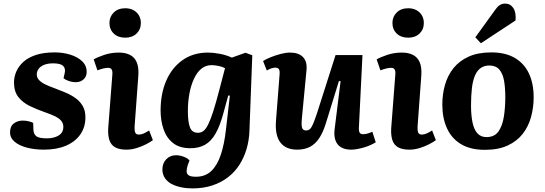

<svg xmlns="http://www.w3.org/2000/svg" viewBox="-20 -820 3035 1070"><path d="M241 -49Q281 -49 307 -65Q333 -81 333 -113Q333 -133 321 -147Q309 -161 286.5 -172Q264 -183 229 -195Q186 -210 146.5 -229Q107 -248 82.5 -279Q58 -310 58 -361Q58 -391 70.5 -420.5Q83 -450 109.5 -474.5Q136 -499 179.5 -513.5Q223 -528 285 -528Q331 -528 371.5 -515.5Q412 -503 437.5 -479Q463 -455 463 -419Q463 -393 445.5 -377.5Q428 -362 403 -362Q382 -362 362.5 -369Q343 -376 334 -384L340 -410Q347 -437 332.5 -452Q318 -467 276 -467Q246 -467 225.5 -458.5Q205 -450 195 -436Q185 -422 185 -405Q185 -388 197 -374.5Q209 -361 231.5 -350Q254 -339 285 -328Q317 -316 347.5 -303Q378 -290 402.5 -272Q427 -254 441.5 -228.5Q456 -203 456 -166Q456 -111 427.5 -70.5Q399 -30 347.5 -8Q296 14 225 14Q174 14 131 3Q88 -8 62 -29.5Q36 -51 36 -83Q36 -116 57 -132Q78 -148 107 -148Q124 -148 140 -144Q156 -140 165 -135L166 -102Q166 -75 181 -62Q196 -49 241 -49Z M606 -403Q608 -423 602.5 -432.5Q597 -442 583 -442Q570 -442 556 -438.5Q542 -435 523 -428L502 -489Q522 -501 560.5 -514Q599 -527 643 -527Q679 -527 704.5 -514Q730 -501 742 -473Q754 -445 751 -400L730 -114Q729 -93 733.5 -81.5Q738 -70 754 -70Q767 -70 781.5 -76.5Q796 -83 811 -93L832 -39Q819 -29 795 -16.5Q771 -4 742 5Q713 14 685 14Q644 14 621 0.5Q598 -13 589.5 -39.5Q581 -66 583 -104ZM590 -692Q590 -727 614 -750.5Q638 -774 678 -774Q704 -774 723.5 -763.5Q743 -753 754 -734.5Q765 -716 765 -692Q765 -656 741 -633Q717 -610 678 -610Q638 -610 614 -633Q590 -656 590 -692Z M1261 -287 1252 -288 1223 -182Q1205 -117 1181 -75Q1157 -33 1123 -13.5Q1089 6 1041 6Q980 6 943.5 -23.5Q907 -53 891 -101Q875 -149 875 -204Q875 -298 906.5 -370.5Q938 -443 997.5 -485Q1057 -527 1139 -527Q1169 -527 1205.5 -520Q1242 -513 1272 -499L1348 -526L1386 -512L1370 -88Q1368 -37 1354 10.5Q1340 58 1314.5 98Q1289 138 1251 167.5Q1213 197 1163 213.5Q1113 230 1052 230Q1019 230 988.5 223.5Q958 217 935 204.5Q912 192 898.5 171.5Q885 151 885 124Q885 90 906.5 67.5Q928 45 962 45Q974 45 988 48.5Q1002 52 1015.5 58.5Q1029 65 1036 74L1026 101Q1020 120 1020 134.5Q1020 149 1031.5 157Q1043 165 1072 165Q1124 165 1157.5 133Q1191 101 1210.5 42.5Q1230 -16 1239 -96ZM1083 -80Q1100 -80 1113.5 -90Q1127 -100 1140 -126Q1153 -152 1168 -198.5Q1183 -245 1202 -318L1234 -440Q1220 -448 1198 -452.5Q1176 -457 1159 -457Q1126 -457 1101.5 -436.5Q1077 -416 1060.5 -380Q1044 -344 1035.5 -298Q1027 -252 1027 -201Q1027 -141 1038.5 -110.5Q1050 -80 1083 -80Z M1446 -480Q1463 -491 1489.5 -501.5Q1516 -512 1544.5 -519.5Q1573 -527 1596 -527Q1645 -527 1669 -501.5Q1693 -476 1688 -428L1662 -157Q1659 -122 1663.5 -107.5Q1668 -93 1686 -93Q1699 -93 1707.5 -101Q1716 -109 1725 -130Q1734 -151 1746 -187L1850 -513H2000L1980 -107Q1979 -89 1984.5 -80.5Q1990 -72 2003 -72Q2015 -72 2029 -76Q2043 -80 2055 -86L2074 -27Q2061 -19 2044.5 -11.5Q2028 -4 2009 1.5Q1990 7 1971.5 10.5Q1953 14 1938 14Q1885 14 1861.5 -16Q1838 -46 1845 -101L1878 -367L1869 -369L1797 -136Q1781 -83 1759 -50Q1737 -17 1707 -1.5Q1677 14 1636 14Q1573 14 1542.5 -26Q1512 -66 1518 -146L1538 -404Q1540 -427 1534 -435Q1528 -443 1514 -443Q1504 -443 1492 -439Q1480 -435 1467 -427Z M2183 -403Q2185 -423 2179.5 -432.5Q2174 -442 2160 -442Q2147 -442 2133 -438.5Q2119 -435 2100 -428L2079 -489Q2099 -501 2137.5 -514Q2176 -527 2220 -527Q2256 -527 2281.5 -514Q2307 -501 2319 -473Q2331 -445 2328 -400L2307 -114Q2306 -93 2310.5 -81.5Q2315 -70 2331 -70Q2344 -70 2358.5 -76.5Q2373 -83 2388 -93L2409 -39Q2396 -29 2372 -16.5Q2348 -4 2319 5Q2290 14 2262 14Q2221 14 2198 0.5Q2175 -13 2166.5 -39.5Q2158 -66 2160 -104ZM2167 -692Q2167 -727 2191 -750.5Q2215 -774 2255 -774Q2281 -774 2300.5 -763.5Q2320 -753 2331 -734.5Q2342 -716 2342 -692Q2342 -656 2318 -633Q2294 -610 2255 -610Q2215 -610 2191 -633Q2167 -656 2167 -692Z M2682 15Q2602 15 2549.5 -16.5Q2497 -48 2471 -105Q2445 -162 2445 -237Q2445 -295 2460 -347.5Q2475 -400 2507.5 -440.5Q2540 -481 2592 -504.5Q2644 -528 2718 -528Q2796 -528 2848.5 -497.5Q2901 -467 2927.5 -411Q2954 -355 2954 -278Q2954 -221 2939.5 -168Q2925 -115 2893 -74Q2861 -33 2809 -9Q2757 15 2682 15ZM2691 -56Q2736 -56 2758 -87.5Q2780 -119 2788 -170Q2796 -221 2796 -279Q2796 -331 2789 -370.5Q2782 -410 2762.5 -432.5Q2743 -455 2707 -455Q2679 -455 2659 -441Q2639 -427 2627 -399Q2615 -371 2610 -329.5Q2605 -288 2605 -232Q2605 -179 2613 -139Q2621 -99 2640 -77.5Q2659 -56 2691 -56ZM2741 -767Q2752 -783 2765 -791.5Q2778 -800 2795 -800Q2824 -800 2840.5 -775.5Q2857 -751 2853 -706L2660 -579L2629 -612Z"/></svg>

Font: Literata 18pt
Style: Bold Italic
Weight: 700
Italic angle: -2°
Designer: Latin by Veronika Burian and Jose Scaglione. Greek by Irene Vlachou. Cyrillic by Vera Evstafieva
Foundry: TypeTogether
Version: Version 3.103;gftools[0.9.29]